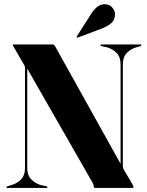

<svg xmlns="http://www.w3.org/2000/svg" viewBox="-20 -917 718 937"><path d="M212 -3.5Q212 0 207.5 0H15.5Q11 0 11 -3.5Q11 -6 16.5 -8L36.5 -14Q64 -22 83 -41.8Q102 -61.5 102 -97.5V-583Q102 -589.5 101.2 -592.8Q100.5 -596 96 -603L49 -684.5Q46.5 -689 44 -692.8Q41.5 -696.5 41.5 -698Q41.5 -700 46 -700H239Q244 -700 249 -691L568.5 -117.5V-602.5Q568.5 -638 549.5 -658Q530.5 -678 502.5 -686L475 -692Q469.5 -694 469.5 -696.5Q469.5 -700 474 -700H666Q670.5 -700 670.5 -696.5Q670.5 -694 665 -692L645 -686Q617.5 -678 598.5 -658.2Q579.5 -638.5 579.5 -602.5V-107Q579.5 -100.5 581.2 -95.8Q583 -91 585.5 -87L622 -25Q628.5 -14.5 630.2 -10Q632 -5.5 632 -3.5Q632 0 626 0H444.5Q437.5 0 437.5 -7.5Q437.5 -15 432.5 -24L113 -582V-97Q113 -62 132.2 -42Q151.5 -22 178.5 -14L206.5 -8Q212 -6 212 -3.5ZM425 -849.5Q455 -897 492 -896.5Q515 -896 528.2 -879.8Q541.5 -863.5 541.5 -847.5Q541 -818 520.8 -802.2Q500.5 -786.5 476 -777.5L360.5 -734Q356 -732.5 354.5 -735Q353 -737.5 355.5 -740.5Z"/></svg>

Font: Fraunces 144pt
Style: Bold
Weight: 700
Version: Version 1.000;[b76b70a41]